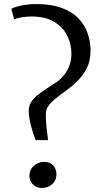

<svg xmlns="http://www.w3.org/2000/svg" viewBox="-20 -919 498 949"><path d="M156.5 -226.5Q147 -250 139.2 -275.5Q131.5 -301 126.8 -325.5Q122 -350 122 -369.5Q122 -394.5 133.2 -413.2Q144.5 -432 164 -447.8Q183.5 -463.5 208.8 -479.8Q234 -496 262.5 -515.5Q280 -528 296.2 -547.8Q312.5 -567.5 322.8 -594Q333 -620.5 333 -653Q333 -701 312 -743.2Q291 -785.5 247.2 -811.5Q203.5 -837.5 135 -837.5Q113 -837.5 88.8 -833.8Q64.5 -830 50 -823L36 -875.5Q47 -882 66.5 -887.2Q86 -892.5 110.2 -895.8Q134.5 -899 158.5 -899Q232.5 -899 284 -880.2Q335.5 -861.5 367 -829Q398.5 -796.5 413 -754.8Q427.5 -713 427.5 -667.5Q427.5 -619 409.5 -583Q391.5 -547 363.8 -519.8Q336 -492.5 305.8 -470.5Q275.5 -448.5 250.2 -428Q225 -407.5 213 -385Q210 -379.5 208.2 -369.5Q206.5 -359.5 206.5 -351Q206.5 -319 210 -288.2Q213.5 -257.5 217.5 -226.5ZM186.5 10Q162.5 10 144 -6.2Q125.5 -22.5 125.5 -50Q125.5 -80 147.5 -99.5Q169.5 -119 197.5 -119Q228.5 -119 243.8 -100.5Q259 -82 259 -58.5Q259 -27 237.8 -8.5Q216.5 10 186.5 10Z"/></svg>

Font: Merriweather 60pt
Style: Regular
Weight: 400
Version: Version 2.100